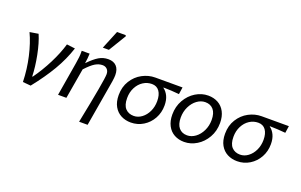

<svg xmlns="http://www.w3.org/2000/svg" viewBox="-114 -1371 3266 2080"><g transform="rotate(20 1518.5 -331.0)"><path d="M48 -533 147 -549Q186 -459 211.5 -329Q237 -199 240 -91H246Q321 -195 382 -315.5Q443 -436 475 -546L571 -534Q526 -396 449.5 -266Q373 -136 258 8L166 0Q162 -147 130 -287Q98 -427 48 -533Z M989 -389Q989 -425 968.5 -446Q948 -467 916 -467Q872 -467 830 -441.5Q788 -416 727 -350L667 0H571L636 -388Q643 -433 646.5 -462.5Q650 -492 649 -536H740Q740 -511 736.5 -480Q733 -449 729 -424H731Q795 -490 844.5 -519.5Q894 -549 953 -549Q1014 -549 1047.5 -513.5Q1081 -478 1081 -411Q1081 -384 1074 -338L983 196H885Q989 -318 989 -389ZM939 -858H1038L1044 -847L922 -646H852Z M1189 -223Q1189 -317 1233.5 -388.5Q1278 -460 1349 -498Q1420 -536 1497 -536H1811L1799 -455Q1708 -464 1618 -465V-461Q1653 -436 1674 -392Q1695 -348 1695 -285Q1695 -203 1657.5 -135Q1620 -67 1555 -27Q1490 13 1412 13Q1350 13 1299.5 -13Q1249 -39 1219 -92Q1189 -145 1189 -223ZM1604 -302Q1604 -375 1574 -416.5Q1544 -458 1488 -458Q1434 -458 1388 -428.5Q1342 -399 1314 -345Q1286 -291 1286 -223Q1286 -142 1322 -103.5Q1358 -65 1418 -65Q1467 -65 1510 -97Q1553 -129 1578.5 -183Q1604 -237 1604 -302Z M1807 -223Q1807 -316 1849.5 -390.5Q1892 -465 1960.5 -507Q2029 -549 2105 -549Q2169 -549 2219 -521.5Q2269 -494 2297 -440.5Q2325 -387 2325 -313Q2325 -220 2282.5 -145.5Q2240 -71 2171.5 -29Q2103 13 2027 13Q1963 13 1913 -14.5Q1863 -42 1835 -95.5Q1807 -149 1807 -223ZM2228 -312Q2228 -391 2193.5 -431Q2159 -471 2099 -471Q2049 -471 2004 -438Q1959 -405 1931.5 -348Q1904 -291 1904 -224Q1904 -146 1938.5 -105.5Q1973 -65 2033 -65Q2083 -65 2128 -98Q2173 -131 2200.5 -188Q2228 -245 2228 -312Z M2415 -223Q2415 -317 2459.5 -388.5Q2504 -460 2575 -498Q2646 -536 2723 -536H3037L3025 -455Q2934 -464 2844 -465V-461Q2879 -436 2900 -392Q2921 -348 2921 -285Q2921 -203 2883.5 -135Q2846 -67 2781 -27Q2716 13 2638 13Q2576 13 2525.5 -13Q2475 -39 2445 -92Q2415 -145 2415 -223ZM2830 -302Q2830 -375 2800 -416.5Q2770 -458 2714 -458Q2660 -458 2614 -428.5Q2568 -399 2540 -345Q2512 -291 2512 -223Q2512 -142 2548 -103.5Q2584 -65 2644 -65Q2693 -65 2736 -97Q2779 -129 2804.5 -183Q2830 -237 2830 -302Z"/></g></svg>

Font: Nebula Sans Medium
Style: Regular
Weight: 500
Italic angle: -9°
Designer: Paul D. Hunt for Adobe (as Source Sans)
Foundry: Nebula Entertainment & Broadcasting LLC
Version: Version 1.010